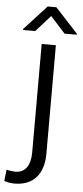

<svg xmlns="http://www.w3.org/2000/svg" viewBox="-109 -760 436 1007"><g transform="rotate(5 109.0 -257.0)"><path d="M85.9 43.5C85.9 111.3 57.1 150.9 7.8 150.9C2 150.9 -6.3 150.4 -17.1 148.9C-27.3 147.5 -35.2 146 -40 144L-46.9 204.6C-29.8 210.4 -11.2 213.4 7.8 213.4C103.5 213.4 160.6 153.3 160.6 43.5V-528.3H85.9ZM100.1 -727.1 -17.6 -598.6V-592.8H45.9L123 -678.7L200.7 -592.8H265.1V-597.7L146 -727.1Z"/></g></svg>

Font: Vazirmatn Light
Style: Regular
Weight: 300
Designer: Saber Rastikerdar
Foundry: Saber Rastikerdar
Version: Version 33.003